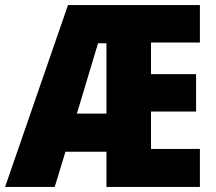

<svg xmlns="http://www.w3.org/2000/svg" viewBox="-25 -734 848 754"><path d="M760 0V-149H568V-296H745V-443H568V-567H760V-714H242L-5 0H190L232 -138H393V0ZM277 -288 360 -564H393V-288Z"/></svg>

Font: Noto Sans Georgian Condensed Black
Style: Regular
Weight: 900
Width: 3
Designer: Monotype Design Team, Akaki Razmadze
Foundry: Google LLC
Version: Version 2.005